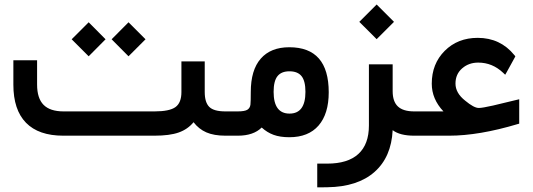

<svg xmlns="http://www.w3.org/2000/svg" viewBox="-20 -600 2355 849"><path d="M473.6 -426.3 548.3 -501.5 623.5 -426.3 548.3 -351.1ZM296.9 -426.3 372.1 -501.5 446.8 -426.3 372.1 -351.1ZM987.3 0H977.1Q926.3 0 892.6 -14.6Q858.9 -29.3 835.9 -59.6Q810.1 -28.3 770.3 -14.2Q730.5 0 662.6 0H259.8Q150.9 0 95 -57.1Q39.1 -114.3 39.1 -225.6V-323.7V-333.5H48.8H134.3H144V-323.7V-226.1Q144 -165.5 172.6 -136.5Q201.2 -107.4 261.2 -107.4H663.6Q729.5 -107.4 755.9 -126.5Q782.2 -145.5 782.2 -192.9V-318.8V-328.6H792H875.5H885.3V-318.8V-192.9Q885.3 -147.5 905.3 -127.4Q925.3 -107.4 976.6 -107.4H987.3Q999.5 -107.4 999.5 -57.1V-51.8Q999.5 0 987.3 0Z M981.9 -107.4H1030.8Q1062 -107.4 1073.7 -114.7Q1085.4 -122.1 1087.4 -137.2Q1088.9 -149.9 1088.9 -192.9Q1088.9 -290.5 1133.1 -340.8Q1177.2 -391.1 1259.3 -391.1Q1433.6 -391.1 1433.6 -191.9Q1433.6 -96.7 1388.7 -44.9Q1343.8 6.8 1259.3 6.8Q1218.8 6.8 1189.9 -3.7Q1161.1 -14.2 1137.2 -36.1Q1100.6 0 1031.7 0H981.9Q969.7 0 969.7 -51.8V-57.1Q969.7 -107.4 981.9 -107.4ZM1330.6 -193.8Q1330.6 -241.7 1313.5 -263.2Q1296.4 -284.7 1259.8 -284.7Q1224.1 -284.7 1207 -263.2Q1189.9 -241.7 1189.9 -193.8Q1189.9 -97.7 1260.3 -97.7Q1330.6 -97.7 1330.6 -193.8Z M1568.8 -503.4 1645.5 -580.1 1722.2 -503.4 1645.5 -426.8ZM1819.3 0H1811.5Q1748.5 0 1716.3 -24.4Q1710.4 94.7 1636 160.4Q1561.5 226.1 1427.7 228L1392.6 228.5H1382.8V218.8V133.3V123.5H1392.6H1426.8Q1518.1 123.5 1564.7 80.8Q1611.3 38.1 1611.3 -44.9V-305.7V-315.4H1621.1H1706.5H1716.3V-305.7V-196.8Q1716.3 -150.9 1739.5 -129.2Q1762.7 -107.4 1811.5 -107.4H1819.3Q1831.5 -107.4 1831.5 -57.1V-51.8Q1831.5 0 1819.3 0Z M1814.5 -107.4H1940.9Q1889.2 -162.1 1889.2 -230Q1889.2 -317.9 1946.5 -375.2Q2003.9 -432.6 2092.3 -432.6Q2192.4 -432.6 2254.4 -356.4L2258.8 -351.1L2255.9 -345.2L2220.2 -280.3L2213.9 -269.5L2204.6 -278.3Q2157.2 -323.2 2094.7 -323.2Q2052.7 -323.2 2023.4 -297.6Q1994.1 -272 1994.1 -230.5Q1994.1 -188.5 2037.1 -154.8Q2075.7 -122.6 2097.2 -122.6Q2112.8 -122.6 2160.2 -133.3L2263.7 -158.2L2275.9 -161.1V-148.9V-60.5V-53.2L2269 -51.3Q2097.7 0 1965.8 0H1814.5Q1802.2 0 1802.2 -51.8V-57.1Q1802.2 -107.4 1814.5 -107.4Z"/></svg>

Font: Shabnam Medium FD
Style: Medium-FD
Weight: 500
Foundry: DejaVu fonts team - Redesigned by Saber Rastikerdar - Based on Vazir font
Version: Version 5.0.0